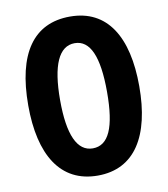

<svg xmlns="http://www.w3.org/2000/svg" viewBox="-82 -795 763 874"><g transform="rotate(-10 299.0 -357.5)"><path d="M556 -358C556 -587 472 -725 300 -725C131 -725 43 -599 43 -359C43 -131 127 10 300 10C472 10 556 -129 556 -358ZM190 -358C190 -519 227 -602 300 -602C371 -602 407 -523 407 -358C407 -193 372 -116 299 -116C227 -116 190 -197 190 -358Z"/></g></svg>

Font: Noto Sans Oriya ExtCond Bold
Style: Bold
Weight: 700
Width: 2
Designer: Amélie Bonet and Sol Matas
Foundry: Google LLC
Version: Version 2.006